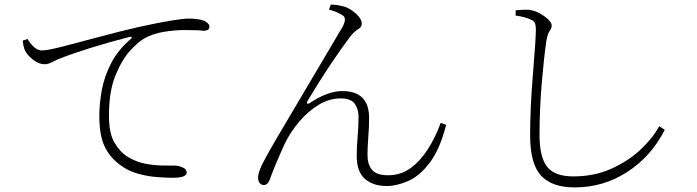

<svg xmlns="http://www.w3.org/2000/svg" viewBox="-20 -782 3040 837"><path d="M100 -612 79 -605Q81 -583 87 -566Q97 -543 123 -522.5Q149 -502 174 -502Q188 -502 202.5 -509Q217 -516 231 -523Q352 -571 544 -621Q553 -623 554.5 -620Q556 -617 551 -613Q495 -565 465 -507.5Q435 -450 424 -390Q413 -330 413 -276Q413 -195 434.5 -147Q456 -99 501 -65Q537 -37 580.5 -25Q624 -13 665 -10Q706 -7 731 -7Q765 -7 779.5 -13Q794 -19 794 -30Q794 -44 776.5 -52Q759 -60 744 -60Q722 -60 687 -60.5Q652 -61 613 -68.5Q574 -76 539 -97Q506 -116 480.5 -157.5Q455 -199 455 -278Q455 -384 483.5 -453.5Q512 -523 548 -562Q584 -601 610 -615Q648 -636 696 -643.5Q744 -651 781 -651Q843 -651 867 -648Q893 -648 893 -666Q893 -680 869 -692Q842 -701 804 -701Q752 -701 583 -664Q501 -645 413.5 -621.5Q326 -598 256.5 -580Q187 -562 162 -562Q131 -562 100 -612Z M1414 -740 1422 -762Q1451 -762 1485 -752Q1511 -742 1534 -720.5Q1557 -699 1557 -678Q1557 -664 1541.5 -655Q1526 -646 1507 -623Q1417 -503 1320 -341Q1316 -334 1319 -331Q1322 -328 1329 -332Q1408 -385 1472 -385Q1592 -385 1589 -262Q1589 -228 1585.5 -183.5Q1582 -139 1582 -107Q1582 -65 1602 -41.5Q1622 -18 1671 -18Q1728 -18 1771 -50Q1814 -82 1846.5 -133.5Q1879 -185 1901 -246L1925 -238Q1898 -132 1854 -73.5Q1810 -15 1759.5 7Q1709 29 1666 29Q1607 29 1571 -2Q1535 -33 1535 -103Q1535 -141 1539 -185.5Q1543 -230 1543 -273Q1543 -306 1526.5 -329.5Q1510 -353 1465 -353Q1415 -353 1369 -325Q1323 -297 1285 -252.5Q1247 -208 1221 -155Q1174 -51 1156 1Q1147 25 1129 25Q1122 25 1113.5 17.5Q1105 10 1105 -9Q1105 -31 1127.5 -74.5Q1150 -118 1189 -184Q1374 -498 1474 -666Q1494 -705 1472 -716Q1447 -732 1414 -740Z M2228 -714V-737Q2267 -741 2288 -739Q2320 -735 2352.5 -711.5Q2385 -688 2385 -671Q2385 -658 2376.5 -647.5Q2368 -637 2362 -605Q2351 -531 2341.5 -417Q2332 -303 2332 -195Q2332 -96 2365.5 -54.5Q2399 -13 2479 -13Q2570 -13 2644 -46Q2718 -79 2771.5 -129Q2825 -179 2854 -232L2878 -216Q2818 -99 2714 -32Q2610 35 2485 35Q2386 35 2338.5 -16.5Q2291 -68 2291 -192Q2291 -312 2303.5 -462.5Q2316 -613 2316 -650Q2316 -674 2311 -683Q2306 -692 2293 -697Q2267 -709 2228 -714Z"/></svg>

Font: Minh Nguyen ExtraLight
Style: Regular
Weight: 250
Designer: Ryoko NISHIZUKA 西塚涼子 (kana & ideographs); Frank Grießhammer (Latin, Greek & Cyrillic); Wenlong ZHANG 张文龙 (bopomofo); San
Foundry: Adobe
Version: Version 1.100;July 7, 2023;FontCreator 14.0.0.2814 64-bit